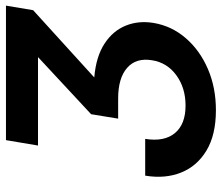

<svg xmlns="http://www.w3.org/2000/svg" viewBox="-72 -696 779 676"><g transform="rotate(-90 318.0 -358.5)"><path d="M267.6 11.7Q180.7 11.7 125.5 -21.5Q70.3 -54.7 47.9 -111.1Q25.4 -167.5 37.1 -237.3H166.5Q155.8 -170.4 186.8 -132.8Q217.8 -95.2 283.7 -95.2Q346.2 -95.2 390.6 -127.7Q435.1 -160.2 443.4 -213.4Q452.6 -269.5 416.5 -301Q380.4 -332.5 309.1 -332.5H237.8L253.4 -427.7L453.6 -613.8V-614.7H143.1L162.1 -727.5H635.7L619.6 -631.8L383.8 -417.5V-416.5Q456.5 -410.2 502 -380.4Q547.4 -350.6 565.4 -305.4Q583.5 -260.3 574.7 -207.5Q564 -144 521.2 -94.5Q478.5 -44.9 412.8 -16.6Q347.2 11.7 267.6 11.7Z"/></g></svg>

Font: Inter Display Semi Bold
Style: Italic
Weight: 600
Italic angle: -9.39999°
Designer: Rasmus Andersson
Foundry: rsms
Version: Version 4.000;git-4fc901f